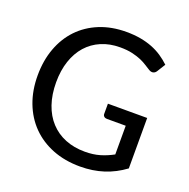

<svg xmlns="http://www.w3.org/2000/svg" viewBox="-119 -763 869 884"><g transform="rotate(20 315.5 -321.0)"><path d="M578.6 -62Q531.7 -27.3 478.8 -10.3Q425.8 6.8 363.8 6.8Q289.1 6.8 228.8 -17.1Q168.5 -41 126 -84.2Q83.5 -127.4 60.5 -187.7Q37.6 -248 37.6 -320.8Q37.6 -394 59.8 -454.3Q82 -514.6 123.3 -557.9Q164.6 -601.1 223.1 -625Q281.7 -648.9 354.5 -648.9Q391.6 -648.9 423.1 -643.3Q454.6 -637.7 481.4 -627.2Q508.3 -616.7 531 -601.6Q553.7 -586.4 573.2 -567.9L548.3 -527.8Q542.5 -518.1 532.7 -515.6Q522.9 -513.2 511.7 -520Q500.5 -526.4 487.1 -535.4Q473.6 -544.4 455.1 -552.5Q436.5 -560.5 411.1 -566.4Q385.7 -572.3 351.1 -572.3Q300.3 -572.3 259 -554.7Q217.8 -537.1 188.7 -504.4Q159.7 -471.7 144 -425Q128.4 -378.4 128.4 -320.8Q128.4 -260.7 144.8 -213.1Q161.1 -165.5 191.7 -132.6Q222.2 -99.6 265.1 -82.3Q308.1 -64.9 361.3 -64.9Q402.3 -64.9 434.6 -74.5Q466.8 -84 498 -101.1V-241.7H405.8Q397 -241.7 391.6 -246.6Q386.2 -251.5 386.2 -258.8V-309.1H578.6V-62Z"/></g></svg>

Font: Carlito
Style: Regular
Weight: 400
Designer: Lukasz Dziedzic
Foundry: tyPoland Lukasz Dziedzic
Version: Version 1.103; Beta1; all basic design good, some composites